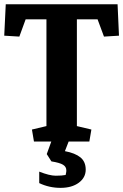

<svg xmlns="http://www.w3.org/2000/svg" viewBox="-36 -681 592 924"><path d="M152.8 145Q202.6 164.6 232.4 164.6Q262.7 164.6 279.8 161.1Q280.3 157.7 281.7 152.3Q283.2 147 283.2 138.7Q283.2 121.6 267.3 111.8Q251.5 102.1 211.4 95.7L189 60.5L210.9 0H127.4L117.7 -57.6L187.5 -74.2V-587.9H87.4L57.1 -504.9L-15.6 -509.3L-8.3 -660.6H529.8L536.6 -509.3L464.4 -504.9L433.6 -587.9H334V-74.2L403.8 -57.6L394 0H294.4L276.4 46.4Q325.7 55.7 351.1 76.4Q376.5 97.2 376.5 135.3Q376.5 173.8 343 198.5Q309.6 223.1 255.4 223.1Q200.7 223.1 152.8 200.2Z"/></svg>

Font: NoticiaText-Bold
Style: Bold
Weight: 700
Designer: JM Sole
Foundry: JM Sole
Version: Version 1.003